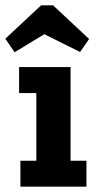

<svg xmlns="http://www.w3.org/2000/svg" viewBox="-45 -704 364 724"><path d="M291 -557 257 -508 122 -575 10 -507 -25 -558 110 -684H155ZM32 -98H92V-353H27V-451H221V-98H281V0H32Z"/></svg>

Font: Zilla Slab Bold
Style: Bold
Weight: 700
Designer: Typotheque.com
Foundry: Typotheque type foundry
Version: Version 1.1; 2017; ttfautohint (v1.6)